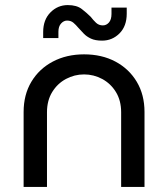

<svg xmlns="http://www.w3.org/2000/svg" viewBox="-20 -736 662 756"><path d="M73 0V-295Q73 -363 103.5 -414Q134 -465 188 -493.5Q242 -522 311 -522Q381 -522 434.5 -493.5Q488 -465 518.5 -414Q549 -363 549 -295V0H457V-294Q457 -340 436.5 -373.5Q416 -407 382.5 -425Q349 -443 311 -443Q273 -443 239.5 -425Q206 -407 185.5 -373.5Q165 -340 165 -294V0ZM382 -576Q355 -576 338 -584Q321 -592 310 -603.5Q299 -615 289 -626Q279 -638 269 -646.5Q259 -655 244 -655Q231 -655 220.5 -643.5Q210 -632 210 -611V-586H150V-610Q150 -658 178.5 -687Q207 -716 247 -716Q282 -716 302 -700.5Q322 -685 337 -670Q347 -657 358 -646.5Q369 -636 385 -636Q399 -636 409 -647.5Q419 -659 419 -681V-706H479V-682Q479 -633 450.5 -604.5Q422 -576 382 -576Z"/></svg>

Font: MuseoModerno Thin
Style: Regular
Weight: 400
Version: Version 1.003